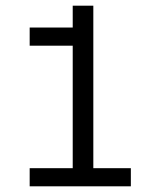

<svg xmlns="http://www.w3.org/2000/svg" viewBox="-20 -654 570 682"><path d="M85.4 7.8V-56.6H238.3V-491.7H85.4V-556.2H238.3V-633.8H311.5V-56.6H444.8V7.8Z"/></svg>

Font: AzarMehrMonospaced
Style: SerifBold
Weight: 1
Designer: Amin Abedi
Version: Version 1.00